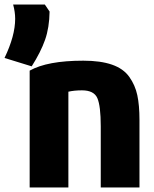

<svg xmlns="http://www.w3.org/2000/svg" viewBox="-54 -817 678 848"><path d="M77 11V-505Q155 -549 314 -549Q390 -549 440.5 -531.5Q491 -514 517 -477.5Q543 -441 552.5 -396.5Q562 -352 562 -287V11H391V-259Q391 -349 376 -383.5Q361 -418 308 -418Q274 -418 248 -412V11ZM4 -797H144Q151 -786 165 -766Q164 -695 145 -641Q126 -587 86 -524L-34 -561Q13 -659 13 -734Q13 -764 4 -797Z"/></svg>

Font: Repo
Style: ExtraBold
Weight: 800
Designer: Stefan Peev
Foundry: Context Ltd
Version: Version 001.000